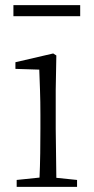

<svg xmlns="http://www.w3.org/2000/svg" viewBox="-20 -727 365 747"><path d="M32.2 -664.1V-707H292V-664.1ZM132.8 0H44.9V-26.9L133.8 -36.1Q135.7 -77.1 136.5 -131.3Q137.2 -185.5 137.2 -226.1V-280.8Q137.2 -332 135.7 -375Q134.3 -418 132.8 -456.1L40 -459V-484.9L187 -519L199.2 -511.2L196.8 -377V-226.1L199.2 -35.2L279.8 -26.9V0Z"/></svg>

Font: Source Han Serif TW ExtraLight
Style: Regular
Weight: 250
Designer: Ryoko NISHIZUKA Ë•øÂ°öÊ∂ºÂ≠ê (kana & ideographs); Frank Grie√ühammer (Latin, Greek & Cyrillic); Wenlong ZHANG Âº†ÊñáÈæô 
Foundry: Adobe
Version: Version 2.003;hotconv 1.1.1;makeotfexe 2.6.0